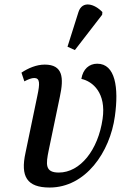

<svg xmlns="http://www.w3.org/2000/svg" viewBox="-20 -829 571 859"><path d="M315 -605 437 -763 438 -775C403 -812 348 -828 331 -775L282 -620ZM202 10C363 10 472 -148 494 -309C512 -437 496 -544 415 -544C379 -544 351 -520 344 -476C395 -465 456 -413 439 -297C419 -158 339 -57 243 -57C181 -57 185 -94 198 -157L248 -397C266 -481 262 -540 180 -540C143 -540 106 -524 76 -504L89 -465C106 -474 121 -480 133 -480C159 -480 159 -456 147 -400L94 -145C71 -40 100 10 202 10Z"/></svg>

Font: Noto Serif Condensed Medium
Style: Italic
Weight: 500
Width: 3
Italic angle: -12°
Designer: Monotype Design Team
Foundry: Monotype Imaging Inc.
Version: Version 2.013